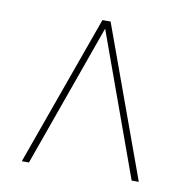

<svg xmlns="http://www.w3.org/2000/svg" viewBox="-58 -771 542 556"><g transform="rotate(10 212.5 -492.5)"><path d="M41 -271 200 -714H224L385 -271H364L212 -691L62 -271Z"/></g></svg>

Font: Noto Serif Display ExtraCondensed SemiBold
Style: Italic
Weight: 600
Width: 2
Italic angle: -12°
Designer: Monotype Design Team
Foundry: Monotype Imaging Inc.
Version: Version 2.009